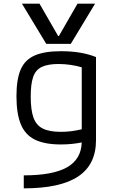

<svg xmlns="http://www.w3.org/2000/svg" viewBox="-20 -810 640 1050"><path d="M110 149Q269 149 346.5 105Q424 61 427 -31Q402 -26 373.5 -23Q345 -20 313 -20Q225 -20 171.5 -46Q118 -72 94 -130Q70 -188 70 -284Q70 -376 93 -429.5Q116 -483 169.5 -506.5Q223 -530 314 -530Q426 -530 505 -498V-43Q505 90 407.5 155Q310 220 110 220ZM427 -103V-442Q364 -460 300 -460Q242 -460 208.5 -444Q175 -428 161.5 -389.5Q148 -351 148 -282Q148 -209 163 -167Q178 -125 214 -107Q250 -89 312 -89Q342 -89 369.5 -92.5Q397 -96 427 -103ZM100 -790 233 -570H367L500 -790H404L302 -613H298L196 -790Z"/></svg>

Font: M PLUS Code Latin 60
Style: Regular
Weight: 400
Width: 7
Monospace: yes
Designer: Coji Morishita
Foundry: UNDERFOREST DESIGN
Version: Version 1.005; ttfautohint (v1.8.3)